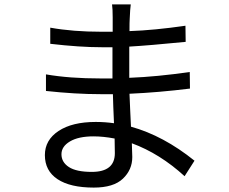

<svg xmlns="http://www.w3.org/2000/svg" viewBox="-20 -811 1040 871"><path d="M501 -116.2Q501 -123 500.5 -145.5Q500 -168 500 -182.6Q448.2 -192.4 404.3 -192.4Q335.9 -192.4 297.4 -169.4Q258.8 -146.5 258.8 -111.3Q258.8 -75.2 292.5 -53.2Q326.2 -31.2 396.5 -31.2Q501 -31.2 501 -116.2ZM862.3 -82 817.4 -11.7Q705.1 -114.3 578.1 -161.1Q580.1 -110.4 580.1 -98.6Q580.1 -41 537.6 -0.5Q495.1 40 405.3 40Q298.8 40 241.2 2Q183.6 -36.1 183.6 -107.4Q183.6 -175.8 245.6 -216.8Q307.6 -257.8 414.1 -257.8Q456.1 -257.8 497.1 -252Q493.2 -336.9 492.2 -383.8H436.5Q322.3 -383.8 188.5 -398.4V-473.6Q294.9 -455.1 436.5 -455.1H490.2V-468.8V-596.7H441.4Q341.8 -596.7 208 -612.3V-685.5Q310.5 -667 440.4 -667H491.2V-732.4Q491.2 -770.5 488.3 -791H573.2Q570.3 -771.5 568.4 -724.6Q567.4 -712.9 567.4 -669.9Q680.7 -673.8 821.3 -694.3L822.3 -621.1Q653.3 -604.5 566.4 -599.6V-468.8V-458Q692.4 -462.9 840.8 -484.4L841.8 -409.2Q700.2 -391.6 567.4 -385.7Q568.4 -358.4 570.8 -307.1Q573.2 -255.9 574.2 -236.3Q721.7 -195.3 862.3 -82Z"/></svg>

Font: Gen Shin Gothic Monospace Regular
Style: Regular
Weight: 400
Designer: [Source Han Sans]
Ryoko NISHIZUKA  (kana & ideographs); Paul D. Hunt (Latin, Greek & Cyrillic); Wenlong ZHANG  (bopomofo
Version: Version 1.002.20150607